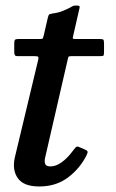

<svg xmlns="http://www.w3.org/2000/svg" viewBox="-20 -661 420 694"><path d="M45.5 -520Q36.5 -520 34 -516.8Q31.5 -513.5 31.5 -504V-473Q31.5 -465 33.8 -461.5Q36 -458 44 -458H106.5Q116.5 -458 118.2 -455.2Q120 -452.5 118 -444.5L33.5 -91.5Q23.5 -46.5 44.5 -16.8Q65.5 13 122 13Q182.5 13 225.8 -19.5Q269 -52 293 -100Q298 -110 296.2 -113.8Q294.5 -117.5 287 -120.5L265 -130Q257.5 -133 253.2 -128Q249 -123 243.5 -116Q224 -89.5 203 -74.5Q182 -59.5 162.5 -59.5Q147 -59.5 143.5 -68.2Q140 -77 142.8 -89.8Q145.5 -102.5 148.5 -114.5L225 -447Q226.5 -454 228 -456Q229.5 -458 237.5 -458H340.5Q352 -458 354 -460.2Q356 -462.5 356 -474V-503.5Q356 -515 353.5 -517.5Q351 -520 340 -520H253.5Q244 -520 243.2 -522Q242.5 -524 244.5 -531.5L267 -630Q269 -637 267 -639Q265 -641 257 -641Q251.5 -641 248 -640.5Q244.5 -640 241.5 -638.2Q238.5 -636.5 233 -633.5Q223 -628 207 -621.5Q191 -615 171.5 -612.5Q161 -610.5 158.2 -609Q155.5 -607.5 153 -597.5L138 -532.5Q136 -525.5 135 -522.8Q134 -520 124.5 -520Z"/></svg>

Font: Besley Medium
Style: Italic
Weight: 500
Italic angle: -13°
Designer: Owen Earl
Foundry: indestructible type*
Version: Version 2.001